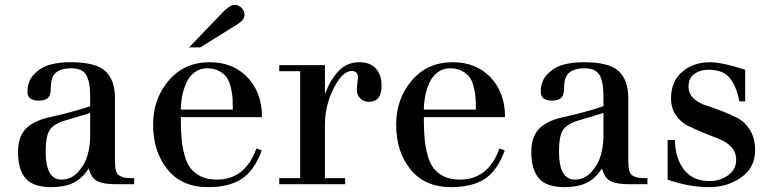

<svg xmlns="http://www.w3.org/2000/svg" viewBox="-20 -758 3171 790"><path d="M181 -275 241 -289Q298 -303 351 -321V-363Q351 -421 335 -449Q319 -477 273 -477Q232 -477 210.5 -459.5Q189 -442 189 -396Q189 -367 177.5 -355.5Q166 -344 139 -344Q93 -344 93 -381Q93 -426 122 -454.5Q151 -483 188 -492.5Q225 -502 270 -502Q376 -502 414.5 -464.5Q453 -427 453 -356V-102Q453 -74 456.5 -58Q460 -42 472 -35Q484 -28 495.5 -26.5Q507 -25 532 -25V0H456Q407 0 381.5 -12Q356 -24 345 -65Q317 -22 280.5 -5Q244 12 191 12Q116 12 85 -24.5Q54 -61 54 -133Q54 -194 85 -227Q116 -260 181 -275ZM351 -293 247 -262Q201 -248 184.5 -223Q168 -198 168 -134Q168 -19 233 -19Q273 -19 301.5 -50.5Q330 -82 340.5 -120.5Q351 -159 351 -197Z M1058 -276H724V-268Q724 -222 727 -188Q730 -154 739 -120.5Q748 -87 764 -66Q780 -45 807 -32Q834 -19 872 -19Q989 -19 1035 -147L1057 -139Q1026 -55 974 -21.5Q922 12 836 12Q728 12 669 -61Q610 -134 610 -245Q610 -351 674 -426.5Q738 -502 843 -502Q939 -502 998.5 -439.5Q1058 -377 1058 -276ZM724 -307H938Q938 -335 937 -353Q936 -371 930 -397Q924 -423 913.5 -438.5Q903 -454 882 -465.5Q861 -477 832 -477Q802 -477 779.5 -459.5Q757 -442 745.5 -414.5Q734 -387 729 -360Q724 -333 724 -307ZM804 -563H758L897 -708Q927 -738 946 -738Q961 -738 973.5 -726Q986 -714 986 -697Q986 -677 960 -660Z M1215 -25V-465H1129V-490H1317V-375H1319Q1338 -428 1372.5 -465Q1407 -502 1459 -502Q1503 -502 1526.5 -476Q1550 -450 1550 -406Q1550 -339 1498 -339Q1477 -339 1462.5 -353Q1448 -367 1448 -390Q1448 -397 1450.5 -416Q1453 -435 1453 -441Q1453 -452 1446 -459Q1439 -466 1428 -466Q1389 -466 1353 -395Q1317 -324 1317 -244V-25H1400V0H1129V-25Z M2058 -276H1724V-268Q1724 -222 1727 -188Q1730 -154 1739 -120.5Q1748 -87 1764 -66Q1780 -45 1807 -32Q1834 -19 1872 -19Q1989 -19 2035 -147L2057 -139Q2026 -55 1974 -21.5Q1922 12 1836 12Q1728 12 1669 -61Q1610 -134 1610 -245Q1610 -351 1674 -426.5Q1738 -502 1843 -502Q1939 -502 1998.5 -439.5Q2058 -377 2058 -276ZM1724 -307H1938Q1938 -335 1937 -353Q1936 -371 1930 -397Q1924 -423 1913.5 -438.5Q1903 -454 1882 -465.5Q1861 -477 1832 -477Q1802 -477 1779.5 -459.5Q1757 -442 1745.5 -414.5Q1734 -387 1729 -360Q1724 -333 1724 -307Z M2293 -275 2353 -289Q2410 -303 2463 -321V-363Q2463 -421 2447 -449Q2431 -477 2385 -477Q2344 -477 2322.5 -459.5Q2301 -442 2301 -396Q2301 -367 2289.5 -355.5Q2278 -344 2251 -344Q2205 -344 2205 -381Q2205 -426 2234 -454.5Q2263 -483 2300 -492.5Q2337 -502 2382 -502Q2488 -502 2526.5 -464.5Q2565 -427 2565 -356V-102Q2565 -74 2568.5 -58Q2572 -42 2584 -35Q2596 -28 2607.5 -26.5Q2619 -25 2644 -25V0H2568Q2519 0 2493.5 -12Q2468 -24 2457 -65Q2429 -22 2392.5 -5Q2356 12 2303 12Q2228 12 2197 -24.5Q2166 -61 2166 -133Q2166 -194 2197 -227Q2228 -260 2293 -275ZM2463 -293 2359 -262Q2313 -248 2296.5 -223Q2280 -198 2280 -134Q2280 -19 2345 -19Q2385 -19 2413.5 -50.5Q2442 -82 2452.5 -120.5Q2463 -159 2463 -197Z M3046 -471V-341H3022Q3011 -401 2983.5 -436Q2956 -471 2896 -471Q2860 -471 2836.5 -453.5Q2813 -436 2813 -402Q2813 -373 2833.5 -353.5Q2854 -334 2884 -324.5Q2914 -315 2950 -301Q2986 -287 3016 -271.5Q3046 -256 3066.5 -222Q3087 -188 3087 -140Q3087 -68 3029.5 -28Q2972 12 2898 12Q2814 12 2727 -19V-182H2757Q2758 -108 2794 -60.5Q2830 -13 2900 -13Q2942 -13 2975.5 -36.5Q3009 -60 3009 -101Q3009 -131 2989 -153Q2969 -175 2939.5 -186Q2910 -197 2875 -211.5Q2840 -226 2810.5 -240.5Q2781 -255 2761 -284Q2741 -313 2741 -353Q2741 -423 2787 -462.5Q2833 -502 2901 -502Q2951 -502 3046 -471Z"/></svg>

Font: Justus
Style: Oldstyle
Weight: 500
Version: Version 001.000